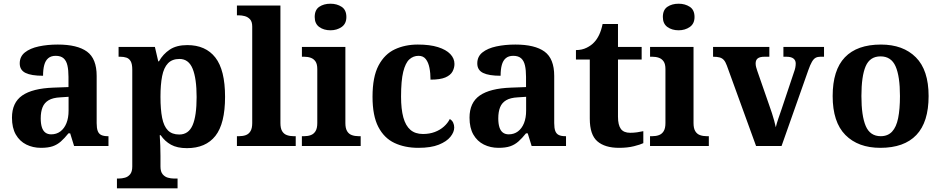

<svg xmlns="http://www.w3.org/2000/svg" viewBox="-20 -790 5093 1039"><path d="M201.5 10Q158.1 10 122.3 -7.8Q86.5 -25.6 65.6 -61.8Q44.8 -98 44.8 -153.1Q44.8 -234.6 100.3 -273.2Q155.9 -311.7 269 -315.8L350.6 -318.8V-374.2Q350.6 -410.7 344.8 -435.9Q339.1 -461.1 324.1 -474.5Q309 -487.9 281.5 -487.9Q256.1 -487.9 241 -475Q226 -462.2 219.5 -438.3Q213 -414.4 213 -380Q149.5 -380 118.1 -395.4Q86.8 -410.8 86.8 -446.9Q86.8 -484.1 114.8 -506.4Q142.9 -528.7 189.8 -538.8Q236.8 -548.9 292.9 -548.9Q398.2 -548.9 450.7 -510.8Q503.1 -472.6 503.1 -379.1V-123.9Q503.1 -96.4 508.9 -81.1Q514.6 -65.8 528 -59.4Q541.4 -53 563.4 -53H567V0H380.9L359.7 -68.6H350.6Q329 -41.8 309.3 -24.3Q289.6 -6.9 264.8 1.6Q240 10 201.5 10ZM256.9 -63Q285.8 -63 306.9 -78.9Q328 -94.7 339.6 -123.6Q351.1 -152.5 351.1 -191V-266.2L306.2 -263.2Q266.1 -261.2 243.2 -247.6Q220.2 -234.1 210.3 -209.6Q200.4 -185.1 200.4 -149.1Q200.4 -121 206.5 -101.6Q212.6 -82.3 225.2 -72.7Q237.9 -63 256.9 -63Z M612.8 229V176H624.8Q639.7 176 656.2 171.5Q672.7 167.1 684.2 153.1Q695.8 139 695.8 110.9V-412.7Q695.8 -443.8 687.2 -458.6Q678.6 -473.4 663.9 -478.2Q649.2 -483 630.1 -483H621.7V-536H818.2L836.3 -458.2H840.3Q862.1 -497.2 898.7 -521.6Q935.3 -546 993.3 -546Q1092.9 -546 1145.4 -478.6Q1197.9 -411.3 1197.9 -266.1Q1197.9 -121.1 1145.7 -54.7Q1093.4 11.7 991.5 11.7Q938.8 11.7 905.2 -7Q871.6 -25.7 849.6 -58.3H844.4Q846.4 -31.6 847.4 -2Q848.4 27.6 848.4 53V110.7Q848.4 139.1 860.2 153Q872 167 888.5 171.5Q904.9 176 918.8 176H940.9V229ZM950 -62.1Q1000.4 -62.1 1022.2 -112.4Q1044 -162.7 1044 -264.8Q1044 -364.8 1022.5 -417.9Q1000.9 -471 951.3 -471Q911.5 -471 889 -447.4Q866.4 -423.8 857.4 -378.1Q848.4 -332.3 848.4 -266.1Q848.4 -197.7 857.4 -152.3Q866.4 -106.9 888.6 -84.5Q910.8 -62.1 950 -62.1Z M1262.1 0V-53H1273.9Q1294.6 -53 1310.5 -58.9Q1326.4 -64.8 1335.6 -80.3Q1344.9 -95.8 1344.9 -123.9V-645.9Q1344.9 -673 1332.8 -685.8Q1320.7 -698.6 1304.2 -702.8Q1287.8 -707 1273.9 -707H1262.1V-760H1497.5V-123.9Q1497.5 -95.8 1506.7 -80.3Q1516 -64.8 1532.4 -58.9Q1548.8 -53 1568.4 -53H1580.3V0Z M1613.6 0V-53H1626Q1646.3 -53 1662.2 -59Q1678.1 -64.9 1687.5 -80.3Q1697 -95.7 1697 -124.1V-416.1Q1697 -443.2 1687.3 -457.4Q1677.5 -471.7 1661.6 -477.3Q1645.7 -483 1626 -483H1613.8V-536H1849V-123.9Q1849 -95.8 1858.3 -80.3Q1867.5 -64.8 1883.9 -58.9Q1900.3 -53 1920 -53H1931.8V0ZM1768.4 -626.1Q1732.3 -626.1 1707.6 -643.9Q1683 -661.7 1683 -698Q1683 -736.5 1707.6 -753.2Q1732.3 -769.9 1768.4 -769.9Q1803 -769.9 1828.7 -753.2Q1854.4 -736.5 1854.4 -698Q1854.4 -661.7 1828.7 -643.9Q1803 -626.1 1768.4 -626.1Z M2244.2 10Q2170.6 10 2114.8 -16.3Q2058.9 -42.5 2027.4 -103Q1995.9 -163.5 1995.9 -266.2Q1995.9 -374.3 2028.6 -435.8Q2061.3 -497.3 2116.7 -523.1Q2172.1 -548.9 2240.9 -548.9Q2306.1 -548.9 2350.2 -535Q2394.2 -521.1 2416.8 -497.4Q2439.3 -473.8 2439.3 -444Q2439.3 -422.7 2428.7 -402.9Q2418.1 -383.1 2390.2 -371Q2362.3 -359 2309.7 -359Q2309.7 -393.9 2303.9 -423Q2298.2 -452.2 2284.2 -470.1Q2270.3 -487.9 2245 -487.9Q2216.3 -487.9 2195 -468.5Q2173.8 -449 2162 -401.1Q2150.3 -353.1 2150.3 -267.2Q2150.3 -199.6 2162.6 -154.7Q2174.9 -109.7 2201 -87.3Q2227 -64.9 2268.8 -64.9Q2303.9 -64.9 2332.5 -75.6Q2361.1 -86.3 2382.1 -105Q2403 -123.6 2414 -145.9Q2426.6 -138.7 2432.3 -126.3Q2438 -113.9 2438 -99.9Q2438 -75.2 2417.5 -49.7Q2397.1 -24.2 2354.6 -7.1Q2312.2 10 2244.2 10Z M2677.5 10Q2634.1 10 2598.3 -7.8Q2562.5 -25.6 2541.6 -61.8Q2520.8 -98 2520.8 -153.1Q2520.8 -234.6 2576.3 -273.2Q2631.9 -311.7 2745 -315.8L2826.6 -318.8V-374.2Q2826.6 -410.7 2820.8 -435.9Q2815.1 -461.1 2800.1 -474.5Q2785 -487.9 2757.5 -487.9Q2732.1 -487.9 2717 -475Q2702 -462.2 2695.5 -438.3Q2689 -414.4 2689 -380Q2625.5 -380 2594.1 -395.4Q2562.8 -410.8 2562.8 -446.9Q2562.8 -484.1 2590.8 -506.4Q2618.9 -528.7 2665.8 -538.8Q2712.8 -548.9 2768.9 -548.9Q2874.2 -548.9 2926.7 -510.8Q2979.1 -472.6 2979.1 -379.1V-123.9Q2979.1 -96.4 2984.9 -81.1Q2990.6 -65.8 3004 -59.4Q3017.4 -53 3039.4 -53H3043V0H2856.9L2835.7 -68.6H2826.6Q2805 -41.8 2785.3 -24.3Q2765.6 -6.9 2740.8 1.6Q2716 10 2677.5 10ZM2732.9 -63Q2761.8 -63 2782.9 -78.9Q2804 -94.7 2815.6 -123.6Q2827.1 -152.5 2827.1 -191V-266.2L2782.2 -263.2Q2742.1 -261.2 2719.2 -247.6Q2696.2 -234.1 2686.3 -209.6Q2676.4 -185.1 2676.4 -149.1Q2676.4 -121 2682.5 -101.6Q2688.6 -82.3 2701.2 -72.7Q2713.9 -63 2732.9 -63Z M3329.9 10Q3253.3 10 3212.5 -25.4Q3171.6 -60.7 3171.6 -147.9V-468H3096.7V-519Q3129.2 -519 3154.7 -531.7Q3180.2 -544.4 3195 -560.9Q3210.3 -576.5 3222.2 -601.4Q3234 -626.2 3241 -660.2H3324.2V-536H3452.3V-468H3324.2V-158.2Q3324.2 -113.6 3339.7 -92.5Q3355.1 -71.4 3390.3 -71.4Q3409.5 -71.4 3427.4 -74Q3445.3 -76.6 3461.3 -80.2V-15.3Q3445.4 -7.5 3410.7 1.2Q3376 10 3329.9 10Z M3497.6 0V-53H3510Q3530.3 -53 3546.2 -59Q3562.1 -64.9 3571.5 -80.3Q3581 -95.7 3581 -124.1V-416.1Q3581 -443.2 3571.3 -457.4Q3561.5 -471.7 3545.6 -477.3Q3529.7 -483 3510 -483H3497.8V-536H3733V-123.9Q3733 -95.8 3742.3 -80.3Q3751.5 -64.8 3767.9 -58.9Q3784.3 -53 3804 -53H3815.8V0ZM3652.4 -626.1Q3616.3 -626.1 3591.6 -643.9Q3567 -661.7 3567 -698Q3567 -736.5 3591.6 -753.2Q3616.3 -769.9 3652.4 -769.9Q3687 -769.9 3712.7 -753.2Q3738.4 -736.5 3738.4 -698Q3738.4 -661.7 3712.7 -643.9Q3687 -626.1 3652.4 -626.1Z M3913.3 -435.2Q3906.3 -454.5 3897.4 -464.8Q3888.5 -475.1 3874.7 -479.1Q3860.9 -483 3838.7 -483V-536H4143.3V-483H4117.5Q4092.1 -483 4080.6 -474.1Q4069.1 -465.2 4069.1 -446.6Q4069.1 -436.8 4071.7 -427Q4074.3 -417.1 4077.7 -407.3L4143.4 -218.3Q4151.2 -197.7 4157.6 -176.8Q4164 -155.8 4169.5 -137Q4174.9 -118.2 4178.2 -101.3Q4182.6 -121.2 4191.9 -148.1Q4201.3 -175.1 4209 -197.7L4276.4 -399.1Q4281.4 -412.3 4283.7 -423.8Q4286 -435.3 4286 -446.7Q4286 -463.5 4273.8 -473.2Q4261.7 -483 4234.5 -483H4219.4V-536H4439.2V-483H4419Q4404.1 -483 4393.3 -477Q4382.6 -471 4373.5 -455.1Q4364.3 -439.3 4354.1 -410.2L4209.4 0H4071.4Z M4743.9 10Q4623.8 10 4554.8 -59.6Q4485.9 -129.2 4485.9 -270.2Q4485.9 -410.7 4552 -479.8Q4618.2 -548.9 4747.1 -548.9Q4867.2 -548.9 4936.1 -479.8Q5005.1 -410.7 5005.1 -270.2Q5005.1 -129.2 4938.9 -59.6Q4872.8 10 4743.9 10ZM4746 -53Q4784.4 -53 4807.4 -77.7Q4830.5 -102.3 4840.3 -150.9Q4850.1 -199.6 4850.1 -270.2Q4850.1 -377.5 4826.3 -431.2Q4802.5 -484.9 4744.9 -484.9Q4687.4 -484.9 4664.4 -431.2Q4641.5 -377.5 4641.5 -270.3Q4641.5 -163.1 4664.9 -108.1Q4688.4 -53 4746 -53Z"/></svg>

Font: Noto Serif Hebrew
Style: Regular
Weight: 400
Designer: Monotype Design Team
Foundry: Monotype Imaging Inc.
Version: Version 2.003